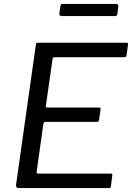

<svg xmlns="http://www.w3.org/2000/svg" viewBox="-20 -960 674 980"><path d="M163 -731Q164 -738 166 -740Q168 -742 174 -742H626Q636 -742 633 -729L626 -679Q625 -673 622.5 -670.5Q620 -668 612 -668H260Q254 -668 251.5 -666Q249 -664 248 -657L214 -419Q213 -415 215 -413Q217 -411 222 -411H486Q491 -411 492.5 -408.5Q494 -406 493 -400L485 -346Q484 -338 474 -338H212Q203 -338 201 -326L167 -83Q166 -74 174 -74H543Q550 -74 552 -72Q554 -70 553 -63L546 -9Q545 -3 543 -1.5Q541 0 535 0H75Q60 0 62 -17L163 -731ZM584 -928 579 -888Q578 -882 575 -880Q572 -878 564 -878H294Q288 -878 285 -882Q282 -886 283 -892L289 -931Q290 -936 291.5 -938Q293 -940 296 -940H576Q579 -940 582 -935.5Q585 -931 584 -928Z"/></svg>

Font: Libre Franklin
Style: Italic
Weight: 400
Italic angle: -8°
Designer: Pablo Impallari, Rodrigo Fuenzalida, Nhung Nguyen
Foundry: Impallari Type
Version: Version 3.000